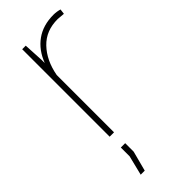

<svg xmlns="http://www.w3.org/2000/svg" viewBox="-244 -574 820 820"><g transform="rotate(-45 166.0 -164.5)"><path d="M110.4 0H84V-528.3H105.5L110.4 -436.5V-418.5Q132.3 -475.6 175.8 -506.8Q219.2 -538.1 282.7 -538.1Q300.8 -538.1 319.8 -532.7L316.9 -509.3L282.7 -512.2Q211.9 -512.7 168 -466.8Q124 -420.9 110.4 -346.2ZM85 66.4H111.3V117.7L87.4 208.5H63L85 119.6Z"/></g></svg>

Font: Roboto-Thin
Style: Regular
Weight: 250
Designer: Google
Version: Version 1.100141; 2013; ttfautohint (v0.94.14-c901) -l 8 -r 